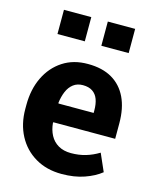

<svg xmlns="http://www.w3.org/2000/svg" viewBox="-115 -841 757 931"><g transform="rotate(15 263.0 -376.0)"><path d="M283.7 10.3Q208 10.3 151.4 -23.2Q94.7 -56.6 63.7 -115.2Q32.7 -173.8 32.7 -249V-268.6Q32.7 -347.2 62 -408Q91.3 -468.8 144.8 -503.7Q198.2 -538.6 271 -538.1Q342.8 -538.1 391.6 -509.8Q440.4 -481.4 465.8 -428.2Q491.2 -375 491.2 -299.3V-221.7H180.7L179.7 -218.8Q182.6 -184.1 197 -157Q211.4 -129.9 237.8 -114.5Q264.2 -99.1 301.8 -99.1Q340.8 -99.1 374.8 -109.1Q408.7 -119.1 440.9 -138.7L479.5 -50.8Q446.8 -24.4 397.2 -7.1Q347.7 10.3 283.7 10.3ZM181.6 -315.9H357.9V-328.6Q357.9 -360.8 349.4 -384Q340.8 -407.2 322 -419.9Q303.2 -432.6 273.4 -432.6Q245.1 -432.6 225.6 -417.7Q206.1 -402.8 195.1 -377Q184.1 -351.1 180.2 -318.4ZM309.6 -640.1V-761.7H446.8V-640.1ZM89.4 -640.1V-761.7H226.6V-640.1Z"/></g></svg>

Font: Roboto Slab LO
Style: Bold
Weight: 700
Designer: Google
Version: Version 2.000